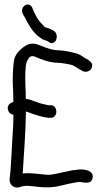

<svg xmlns="http://www.w3.org/2000/svg" viewBox="-20 -870 455 859"><path d="M40 -415 31 -410C3 -398 14 -359 40 -357C40 -321 38 -284 35 -244C31 -186 30 -120 23 -69C20 -43 46 -23 71 -34C85 -38 96 -40 114 -38C164 -33 200 -26 254 -40C282 -47 303 -51 314 -53C323 -55 331 -56 338 -56C348 -56 388 -41 394 -73C401 -105 366 -112 338 -112C336 -112 303 -108 303 -108L246 -96C221 -90 203 -87 192 -88C159 -90 121 -98 84 -94H83C82 -94 82 -93 81 -93C81 -94 82 -98 82 -100C87 -184 95 -279 96 -371C102 -370 110 -367 119 -363C142 -355 170 -346 196 -343H210C221 -343 232 -355 232 -370C232 -385 223 -399 210 -399H198C192 -400 182 -402 170 -405C149 -410 119 -425 95 -428V-457C94 -478 93 -497 93 -514C93 -559 94 -591 107 -607C111 -616 121 -622 135 -617C166 -604 200 -589 244 -589C251 -589 297 -582 305 -578C321 -570 334 -560 352 -551C367 -545 384 -553 389 -564C402 -590 376 -599 369 -606H368C358 -610 349 -619 335 -626C320 -634 263 -645 244 -645C217 -645 194 -653 172 -662L148 -671C126 -679 105 -674 88 -661H87C68 -647 45 -625 42 -595C39 -574 37 -543 37 -514C37 -496 38 -477 39 -456C39 -443 39 -431 40 -415ZM94 -787C112 -750 136 -714 168 -696V-695C176 -692 192 -687 196 -684V-683H197C201 -680 210 -674 220 -679C238 -688 238 -721 223 -730C216 -735 210 -739 199 -743C182 -748 182 -746 172 -758V-759H171C155 -774 145 -790 133 -815L124 -836V-837C106 -867 67 -839 82 -808Z"/></svg>

Font: Stray Cat
Style: BdCn
Weight: 700
Version: Version 1.0